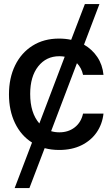

<svg xmlns="http://www.w3.org/2000/svg" viewBox="-20 -748 568 972"><path d="M279.8 11.2Q240.7 11.2 206.1 2L128.9 204.1H54.2L142.1 -26.4Q86.4 -61.5 55.9 -125Q25.4 -188.5 25.4 -270Q25.4 -353.5 56.6 -417.2Q87.9 -481 145 -516.8Q202.1 -552.7 278.8 -552.7Q311 -552.7 340.3 -546.4L409.7 -727.5H483.4L405.3 -522Q446.8 -498 472.9 -459Q499 -419.9 503.9 -369.1H400.4Q393.1 -403.8 369.6 -428.2L238.8 -84Q258.3 -78.1 280.3 -78.1Q326.2 -78.1 358.4 -103.3Q390.6 -128.4 400.4 -172.9H503.9Q498 -119.6 469.5 -78.1Q440.9 -36.6 392.6 -12.7Q344.2 11.2 279.8 11.2ZM132.8 -272.5Q132.8 -176.3 179.2 -123L307.6 -460.9Q294.4 -463.4 280.3 -463.4Q213.9 -463.4 173.3 -411.9Q132.8 -360.4 132.8 -272.5Z"/></svg>

Font: Inter Tight Medium
Style: Regular
Weight: 500
Designer: Rasmus Andersson
Foundry: rsms
Version: Version 3.004; ttfautohint (v1.8.4.7-5d5b)